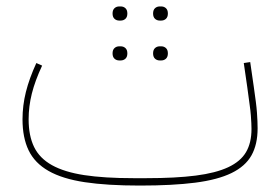

<svg xmlns="http://www.w3.org/2000/svg" viewBox="-20 -565 866 597"><path d="M415 12Q313 12 243.5 1.5Q174 -9 131 -33.5Q88 -58 69 -97.5Q50 -137 50 -194Q50 -237 60.5 -279Q71 -321 93 -369L111 -361Q89 -314 79 -274Q69 -234 69 -194Q69 -143 86 -108Q103 -73 141.5 -51.5Q180 -30 242 -20.5Q304 -11 395 -11H435Q526 -11 588.5 -19Q651 -27 689.5 -45Q728 -63 745 -92Q762 -121 762 -164Q762 -172 761.5 -182Q761 -192 760 -206Q759 -220 756 -241Q753 -262 749 -293L738 -369L758 -372L769 -296Q773 -268 775.5 -248.5Q778 -229 779 -214.5Q780 -200 780.5 -188.5Q781 -177 781 -166Q781 -116 762 -82Q743 -48 700 -27Q657 -6 587 3Q517 12 415 12ZM477 -377Q468 -377 462 -382.5Q456 -388 456 -399Q456 -410 462 -415.5Q468 -421 477 -421H481Q490 -421 496 -415.5Q502 -410 502 -399Q502 -388 496 -382.5Q490 -377 481 -377ZM477 -501Q468 -501 462 -506.5Q456 -512 456 -523Q456 -534 462 -539.5Q468 -545 477 -545H481Q490 -545 496 -539.5Q502 -534 502 -523Q502 -512 496 -506.5Q490 -501 481 -501ZM351 -377Q342 -377 336 -382.5Q330 -388 330 -399Q330 -410 336 -415.5Q342 -421 351 -421H355Q364 -421 370 -415.5Q376 -410 376 -399Q376 -388 370 -382.5Q364 -377 355 -377ZM351 -501Q342 -501 336 -506.5Q330 -512 330 -523Q330 -534 336 -539.5Q342 -545 351 -545H355Q364 -545 370 -539.5Q376 -534 376 -523Q376 -512 370 -506.5Q364 -501 355 -501Z"/></svg>

Font: IBM Plex Sans Arabic Thin
Style: Regular
Weight: 100
Designer: Mike Abbink, Paul van der Laan, Pieter van Rosmalen, Wael Morcos, Khajak Apelian
Foundry: Bold Monday
Version: Version 1.101